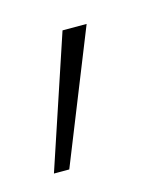

<svg xmlns="http://www.w3.org/2000/svg" viewBox="-49 -94 212 254"><g transform="rotate(-15 57.5 33.0)"><path d="M-3 123 57 -57H90L18 123Z"/></g></svg>

Font: DM Sans 20pt Thin
Style: Regular
Weight: 250
Version: Version 4.004;gftools[0.9.30]